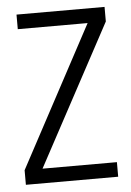

<svg xmlns="http://www.w3.org/2000/svg" viewBox="-45 -594 429 630"><g transform="rotate(-5 169.0 -279.5)"><path d="M15 -48V0H319V-48H74L323 -511V-559H33V-511H263Z"/></g></svg>

Font: Modon Arabic
Style: Regular
Weight: 400
Designer: Ahmedzaza
Foundry: Ahmedzaza
Version: Version 2.010